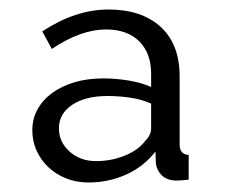

<svg xmlns="http://www.w3.org/2000/svg" viewBox="-20 -730 474 404"><path d="M166 -346Q141 -346 119.5 -354.5Q98 -363 82 -378Q66 -393 57 -413Q48 -433 48 -456Q48 -480 59 -500Q70 -520 90 -534.5Q110 -549 137 -557Q164 -565 197 -565Q224 -565 251 -560.5Q278 -556 298 -547V-575Q298 -618 273 -643Q248 -668 203 -668Q150 -668 89 -627L69 -664Q139 -710 208 -710Q278 -710 318 -673.5Q358 -637 358 -569V-426Q358 -405 377 -404V-352Q368 -351 362 -350.5Q356 -350 349 -350Q331 -351 320.5 -361Q310 -371 308 -386L307 -411Q282 -379 245 -362.5Q208 -346 166 -346ZM182 -391Q214 -391 242.5 -402.5Q271 -414 286 -434Q298 -446 298 -460V-512Q278 -521 254 -524.5Q230 -528 206 -528Q160 -528 132 -509.5Q104 -491 104 -460Q104 -431 126.5 -411Q149 -391 182 -391Z"/></svg>

Font: Boldmen
Style: Regular
Weight: 400
Designer: Matt McInerney, Pablo Impallari, Rodrigo Fuenzalida
Foundry: LIVING CONCEPT
Version: Version 1.000